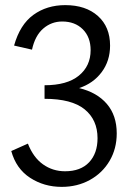

<svg xmlns="http://www.w3.org/2000/svg" viewBox="-20 -441 503 750"><path d="M436 80Q436 140 408 187.5Q380 235 331 262Q282 289 221 289Q152 289 97.5 253.5Q43 218 24 149L89 120Q110 174 148 201Q186 228 234 228Q295 228 328 193Q361 158 361 99Q361 27 310.5 -14Q260 -55 154 -55V-108Q242 -108 288 -145.5Q334 -183 334 -245Q334 -296 303.5 -326.5Q273 -357 223 -357Q181 -357 149 -329.5Q117 -302 105 -247L35 -263Q58 -345 110.5 -383Q163 -421 235 -421Q315 -421 362.5 -378.5Q410 -336 410 -263Q410 -203 377 -159Q344 -115 289 -97Q359 -80 397.5 -35Q436 10 436 80Z"/></svg>

Font: Ysabeau Infant Medium
Style: Regular
Weight: 500
Designer: Christian Thalmann (Catharsis Fonts)
Version: Version 0.003